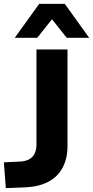

<svg xmlns="http://www.w3.org/2000/svg" viewBox="-20 -960 480 990"><path d="M10 10 0 -123 86 -127Q113 -129 131 -139Q149 -149 158.5 -168Q168 -187 168 -214V-705H328V-208Q328 -143 303.5 -96.5Q279 -50 231.5 -24Q184 2 113 6ZM56 -765 182 -940H314L440 -765H324L248 -861L172 -765Z"/></svg>

Font: Nunito Sans 9pt ExtraBold
Style: Regular
Weight: 800
Version: Version 3.101;gftools[0.9.27]